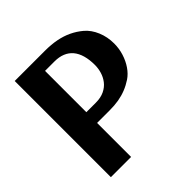

<svg xmlns="http://www.w3.org/2000/svg" viewBox="-189 -865 1013 1013"><g transform="rotate(-45 317.0 -359.0)"><path d="M69.7 0V-717.6H295.3Q342.1 -717.6 380.8 -710.1Q419.6 -702.5 452.4 -687Q485.2 -671.5 514 -647.3Q545.2 -620.7 563 -578.1Q580.8 -535.6 580.8 -486.1Q580.8 -449.1 569.8 -413.6Q558.7 -378.1 539 -349.3Q519.3 -320.4 493.4 -303.2Q467.7 -286.2 440.1 -275.2Q412.4 -264.2 381.7 -258.9Q350.9 -253.7 314.6 -253.7H145.7L220.6 -311.1V0ZM220.6 -266.1 177.6 -333.9H291.1Q328.6 -333.9 354.9 -346.7Q381.2 -359.4 397.6 -380.6Q413.9 -401.7 421.4 -427.2Q428.9 -452.6 428.9 -477.8Q428.9 -518.1 420.1 -548.9Q411.3 -579.7 394 -600.4Q376.7 -621 351 -631.5Q325.2 -642.1 291.1 -642.1H89.2L220.6 -709.1Z"/></g></svg>

Font: Russolo 10pt ExtraLight
Style: Regular
Weight: 200
Designer: Micah Stupak-Hahn
Version: Version 1.000